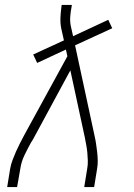

<svg xmlns="http://www.w3.org/2000/svg" viewBox="-20 -755 540 775"><path d="M9 0 21 -74Q24 -91 30.5 -108.5Q37 -126 44.5 -143Q52 -160 60.5 -176.5Q69 -193 78 -210L252 -528L246 -555L130 -501L114 -535L238 -592L227 -641Q223 -662 224 -684Q225 -706 228 -728L229 -735H270L269 -728Q265 -708 263.5 -688Q262 -668 266 -649L275 -609L417 -675L433 -641L283 -572L361 -210Q365 -193 367.5 -176.5Q370 -160 372 -143Q374 -126 374.5 -108.5Q375 -91 372 -74L360 0H320L332 -74Q335 -90 334.5 -106.5Q334 -123 332.5 -139Q331 -155 328 -170.5Q325 -186 322 -202L264 -471L113 -192Q112 -190 110.5 -188Q109 -186 108 -184V-183Q108 -183 108 -183Q108 -183 108 -183H107Q107 -183 107 -183Q107 -183 107 -183Q92 -156 79 -129Q66 -102 62 -74L49 0Z"/></svg>

Font: Iosevka Curly Slab XLtObl
Style: Regular
Weight: 200
Italic angle: -9°
Monospace: yes
Designer: Belleve Invis
Foundry: Belleve Invis
Version: Version 11.1.0; ttfautohint (v1.8.3)